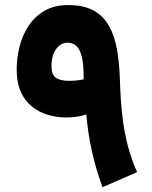

<svg xmlns="http://www.w3.org/2000/svg" viewBox="-20 -744 610 770"><path d="M326.2 -285.2Q332 -213.4 348.1 -139.6Q364.3 -65.9 391.1 6.8L529.8 -53.7Q507.3 -104.5 492.9 -158.4Q478.5 -212.4 470.9 -276.6Q463.4 -340.8 460.9 -422.4Q459 -488.8 449.5 -543.9Q439.9 -599.1 417.5 -639.4Q395 -679.7 355.5 -701.7Q315.9 -723.6 253.4 -723.6Q196.8 -723.6 157.2 -700Q117.7 -676.3 93.3 -638.2Q68.8 -600.1 57.9 -554.9Q46.9 -509.8 46.9 -466.3Q46.9 -411.1 64.2 -374Q81.5 -336.9 110.6 -314.7Q139.6 -292.5 174.6 -282.7Q209.5 -272.9 244.6 -272.9Q267.6 -272.9 287.8 -275.9Q308.1 -278.8 326.2 -285.2ZM315.4 -425.8Q302.2 -422.9 287.8 -421.4Q273.4 -419.9 257.3 -419.9Q219.7 -419.9 203.1 -432.9Q186.5 -445.8 186.5 -477.1Q186.5 -509.8 195.8 -530.8Q205.1 -551.8 219.7 -562.3Q234.4 -572.8 250.5 -572.8Q272.9 -572.8 287.1 -558.8Q301.3 -544.9 308.3 -514.9Q315.4 -484.9 315.4 -436.5Z"/></svg>

Font: Estedad-FD-VF Thin
Style: Regular
Weight: 100
Designer: Amin Abedi
Version: Version 5.0